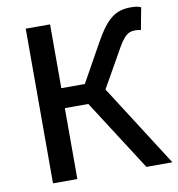

<svg xmlns="http://www.w3.org/2000/svg" viewBox="-83 -825 833 901"><g transform="rotate(-10 333.5 -375.0)"><path d="M97 0H213V-338H325L542 0H666L416 -391L509 -555C548 -627 567 -640 601 -640C608 -640 618 -640 628 -636L648 -742C636 -748 618 -750 601 -750C530 -750 487 -724 426 -614L325 -433H213V-737H97Z"/></g></svg>

Font: ChiuKong Gothic CL Medium
Style: Regular
Weight: 500
Designer: Ryoko NISHIZUKA 西塚涼子 (kana, bopomofo & ideographs); Paul D. Hunt (Latin, Greek & Cyrillic); Sandoll Communications 산돌커뮤니
Foundry: Adobe
Version: Version 1.300